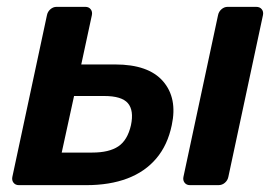

<svg xmlns="http://www.w3.org/2000/svg" viewBox="-20 -540 805 560"><path d="M35 0Q25 0 19.5 -7Q14 -14 16 -24L117 -496Q119 -506 127 -513Q135 -520 145 -520H229Q239 -520 244.5 -513Q250 -506 248 -496L217 -352H316Q413 -352 455.5 -303Q498 -254 481 -175Q469 -117 436 -78Q403 -39 351.5 -19.5Q300 0 232 0ZM160 -95H249Q298 -95 325 -113Q352 -131 362 -175Q371 -218 353 -239Q335 -260 284 -260H196ZM534 0Q524 0 518.5 -7Q513 -14 515 -24L616 -496Q618 -506 626 -513Q634 -520 644 -520H727Q738 -520 743.5 -513Q749 -506 747 -496L646 -24Q644 -14 636 -7Q628 0 617 0Z"/></svg>

Font: Rubik Medium
Style: Italic
Weight: 500
Italic angle: -12°
Designer: Hubert and Fischer
Foundry: Hubert and Fischer
Version: Version 2.300;gftools[0.9.30]